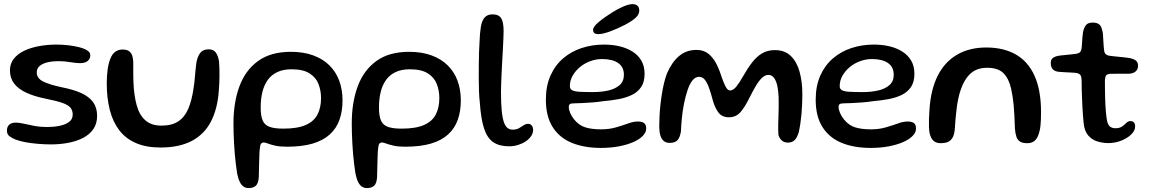

<svg xmlns="http://www.w3.org/2000/svg" viewBox="-20 -702 5732 956"><path d="M234 17Q203 17 169.5 14.2Q136 11.5 106.5 6Q77 0.5 56.5 -7.5Q38 -15 26.2 -24.5Q14.5 -34 14.5 -51.5Q14.5 -71 26 -81.2Q37.5 -91.5 59.5 -91.5Q75 -91.5 98.2 -86.2Q121.5 -81 151 -75.2Q180.5 -69.5 213.5 -69.5Q246 -69.5 275.5 -75.2Q305 -81 323.5 -94.5Q342 -108 342 -131.5Q342 -153 330.2 -166.5Q318.5 -180 289.5 -190Q260.5 -200 208 -210.5Q150.5 -222 110.8 -240.5Q71 -259 50.2 -286.2Q29.5 -313.5 29.5 -351.5Q29.5 -384.5 48.2 -408.8Q67 -433 99.5 -448.8Q132 -464.5 173.8 -472.2Q215.5 -480 261.5 -480Q289.5 -480 318.8 -476.8Q348 -473.5 373.2 -467.2Q398.5 -461 414 -451.2Q429.5 -441.5 429.5 -428Q429.5 -413.5 422.5 -404.5Q415.5 -395.5 404.2 -391.5Q393 -387.5 379.5 -387.5Q358 -387.5 330.2 -392.5Q302.5 -397.5 270 -397.5Q241.5 -397.5 217 -391.8Q192.5 -386 177.8 -373.8Q163 -361.5 163 -341.5Q163 -312 195.2 -296Q227.5 -280 290 -267Q348 -255.5 386.2 -237.8Q424.5 -220 444 -192.8Q463.5 -165.5 463.5 -125Q463.5 -86.5 445 -59.5Q426.5 -32.5 394.5 -15.8Q362.5 1 321 9Q279.5 17 234 17Z M779.5 32.5Q707.5 32.5 656.5 10.2Q605.5 -12 573.5 -54Q541.5 -96 526.5 -155.2Q511.5 -214.5 511.5 -288.5Q511.5 -306.5 512.8 -324.8Q514 -343 516.5 -360Q519 -377 523 -390.5Q532 -425 549 -440.2Q566 -455.5 590 -455.5Q612.5 -455.5 624 -446Q635.5 -436.5 639.2 -422.2Q643 -408 643.5 -394Q643.5 -384 643.5 -371Q643.5 -358 643.5 -344Q643.5 -330 643.8 -316.8Q644 -303.5 644.5 -292.5Q647 -228.5 660 -179.8Q673 -131 702.8 -103.8Q732.5 -76.5 784 -76.5Q836.5 -76.5 868.5 -98.2Q900.5 -120 917.8 -161.2Q935 -202.5 943.5 -260.5Q946 -275.5 947.8 -291.2Q949.5 -307 950.8 -323Q952 -339 953.8 -355.2Q955.5 -371.5 957.5 -388Q963 -420.5 977 -438.5Q991 -456.5 1018.5 -456.5Q1042.5 -456.5 1054.2 -440.8Q1066 -425 1070.5 -396.5Q1072 -378 1072.5 -359.8Q1073 -341.5 1072.8 -323Q1072.5 -304.5 1071.8 -286.5Q1071 -268.5 1069.5 -250.5Q1063 -158.5 1029.5 -95.2Q996 -32 933.8 0.2Q871.5 32.5 779.5 32.5Z M1218 234.5Q1204 234.5 1193.2 227.5Q1182.5 220.5 1174.5 204.8Q1166.5 189 1161 163Q1157.5 141.5 1154.5 116.8Q1151.5 92 1149.2 66.2Q1147 40.5 1145.5 13.8Q1144 -13 1143.2 -38.5Q1142.5 -64 1142.5 -88Q1142.5 -192 1172.2 -272.2Q1202 -352.5 1265 -398.2Q1328 -444 1428 -444Q1491.5 -444 1539.8 -426.2Q1588 -408.5 1620.5 -376.2Q1653 -344 1669.2 -299.8Q1685.5 -255.5 1685.5 -202Q1685.5 -148 1670.2 -105.2Q1655 -62.5 1622 -32.5Q1589 -2.5 1536.5 13Q1484 28.5 1408.5 28.5Q1373.5 28.5 1350.5 23.2Q1327.5 18 1314 12.8Q1300.5 7.5 1294 7.5Q1284.5 7.5 1279.8 13.5Q1275 19.5 1273.5 39.5Q1272 49.5 1271.5 68.8Q1271 88 1270.2 110.2Q1269.5 132.5 1269.2 151.5Q1269 170.5 1268.5 180.5Q1266.5 211 1253.8 222.8Q1241 234.5 1218 234.5ZM1390.5 -61.5Q1461 -61.5 1502 -79.5Q1543 -97.5 1560.8 -131.8Q1578.5 -166 1578.5 -213.5Q1578.5 -250.5 1566 -283.2Q1553.5 -316 1521.5 -336.5Q1489.5 -357 1431.5 -357Q1390.5 -357 1361 -343.2Q1331.5 -329.5 1313.2 -304Q1295 -278.5 1286.5 -244Q1278 -209.5 1278 -167Q1278 -124.5 1288 -101.8Q1298 -79 1322.8 -70.2Q1347.5 -61.5 1390.5 -61.5Z M1807 234.5Q1793 234.5 1782.2 227.5Q1771.5 220.5 1763.5 204.8Q1755.5 189 1750 163Q1746.5 141.5 1743.5 116.8Q1740.5 92 1738.2 66.2Q1736 40.5 1734.5 13.8Q1733 -13 1732.2 -38.5Q1731.5 -64 1731.5 -88Q1731.5 -192 1761.2 -272.2Q1791 -352.5 1854 -398.2Q1917 -444 2017 -444Q2080.5 -444 2128.8 -426.2Q2177 -408.5 2209.5 -376.2Q2242 -344 2258.2 -299.8Q2274.5 -255.5 2274.5 -202Q2274.5 -148 2259.2 -105.2Q2244 -62.5 2211 -32.5Q2178 -2.5 2125.5 13Q2073 28.5 1997.5 28.5Q1962.5 28.5 1939.5 23.2Q1916.5 18 1903 12.8Q1889.5 7.5 1883 7.5Q1873.5 7.5 1868.8 13.5Q1864 19.5 1862.5 39.5Q1861 49.5 1860.5 68.8Q1860 88 1859.2 110.2Q1858.5 132.5 1858.2 151.5Q1858 170.5 1857.5 180.5Q1855.5 211 1842.8 222.8Q1830 234.5 1807 234.5ZM1979.5 -61.5Q2050 -61.5 2091 -79.5Q2132 -97.5 2149.8 -131.8Q2167.5 -166 2167.5 -213.5Q2167.5 -250.5 2155 -283.2Q2142.5 -316 2110.5 -336.5Q2078.5 -357 2020.5 -357Q1979.5 -357 1950 -343.2Q1920.5 -329.5 1902.2 -304Q1884 -278.5 1875.5 -244Q1867 -209.5 1867 -167Q1867 -124.5 1877 -101.8Q1887 -79 1911.8 -70.2Q1936.5 -61.5 1979.5 -61.5Z M2515 26.5Q2466 26.5 2435.8 5.8Q2405.5 -15 2390 -63Q2374.5 -111 2369 -192.5Q2366.5 -213 2365.2 -243.2Q2364 -273.5 2363.8 -308.8Q2363.5 -344 2364 -378.2Q2364.5 -412.5 2365.2 -441.8Q2366 -471 2367.5 -489Q2369 -537 2374.2 -568.2Q2379.5 -599.5 2393.2 -615Q2407 -630.5 2432 -630.5Q2463.5 -630.5 2475.5 -611.2Q2487.5 -592 2487.5 -547Q2487.5 -532.5 2486.5 -509.5Q2485.5 -486.5 2484 -458.5Q2482.5 -430.5 2480.8 -400.8Q2479 -371 2477.8 -342Q2476.5 -313 2475.5 -288.5Q2474.5 -264 2474.5 -246.5Q2474.5 -187 2478.2 -149.8Q2482 -112.5 2489.5 -92.2Q2497 -72 2507.8 -64.2Q2518.5 -56.5 2532.5 -56.5Q2551.5 -56.5 2564.2 -63.8Q2577 -71 2587.5 -78.2Q2598 -85.5 2609 -85.5Q2621 -85.5 2627.8 -77Q2634.5 -68.5 2634.5 -55Q2634.5 -39 2624.5 -24.2Q2614.5 -9.5 2597.8 1.8Q2581 13 2559.5 19.8Q2538 26.5 2515 26.5Z M2972 34.5Q2888 34.5 2826.5 9Q2765 -16.5 2731.5 -69.8Q2698 -123 2698 -205.5Q2698 -274 2720.8 -325.2Q2743.5 -376.5 2783.5 -411Q2823.5 -445.5 2876 -462.8Q2928.5 -480 2988 -480Q3028.5 -480 3064.8 -471.5Q3101 -463 3129.2 -445.2Q3157.5 -427.5 3173.5 -400Q3189.5 -372.5 3189.5 -334.5Q3189.5 -294 3172.5 -268.8Q3155.5 -243.5 3126 -229.2Q3096.5 -215 3059.2 -208.2Q3022 -201.5 2981.5 -198Q2961 -194.5 2933 -192.2Q2905 -190 2878.8 -188.8Q2852.5 -187.5 2838 -187.5Q2823 -187.5 2817.5 -183.5Q2812 -179.5 2812 -169Q2812 -156.5 2819 -139.8Q2826 -123 2839 -107Q2863 -77.5 2894.8 -67.8Q2926.5 -58 2973 -58Q3013.5 -58 3047 -67.8Q3080.5 -77.5 3107.2 -87.2Q3134 -97 3155.5 -97Q3175 -97 3186.2 -89.8Q3197.5 -82.5 3197.5 -61.5Q3197.5 -42.5 3180.2 -25Q3163 -7.5 3132.5 5.8Q3102 19 3061 26.8Q3020 34.5 2972 34.5ZM2932.5 -243.5Q2973 -243.5 3008 -251.2Q3043 -259 3064.8 -277.8Q3086.5 -296.5 3086.5 -329.5Q3086.5 -368.5 3058 -388.2Q3029.5 -408 2978 -408Q2947.5 -408 2918.5 -397.2Q2889.5 -386.5 2867 -367.5Q2844.5 -348.5 2831 -324.5Q2817.5 -300.5 2817.5 -273Q2817.5 -259 2828.8 -252.8Q2840 -246.5 2865.2 -245Q2890.5 -243.5 2932.5 -243.5ZM2958 -532Q2947 -532 2940 -537Q2933 -542 2933 -553.5Q2933 -568.5 2960.5 -591.8Q2988 -615 3029.5 -641Q3056.5 -658 3084.2 -669.8Q3112 -681.5 3129.5 -681.5Q3145 -681.5 3154 -673.5Q3163 -665.5 3163 -649Q3163 -629.5 3144.2 -612.8Q3125.5 -596 3092 -578.5Q3056.5 -560 3019 -546Q2981.5 -532 2958 -532Z M3314.5 9.5Q3296.5 9.5 3285 0Q3273.5 -9.5 3268 -27.8Q3262.5 -46 3262.5 -72Q3262.5 -95 3263.8 -121.8Q3265 -148.5 3268 -177Q3271 -205.5 3275.5 -233.5Q3280 -261.5 3286.2 -287.8Q3292.5 -314 3301 -336.5Q3325.5 -393 3361.5 -423.2Q3397.5 -453.5 3448 -453.5Q3484 -453.5 3508 -433.8Q3532 -414 3547.8 -382.5Q3563.5 -351 3574.5 -315Q3583 -290 3593 -270.8Q3603 -251.5 3615.5 -251.5Q3630.5 -251.5 3646 -270.5Q3661.5 -289.5 3678 -319Q3701.5 -360.5 3724.2 -390.2Q3747 -420 3774.2 -436.2Q3801.5 -452.5 3838.5 -452.5Q3888 -452.5 3918 -423Q3948 -393.5 3961.5 -343.8Q3975 -294 3975 -233Q3975 -209.5 3974 -184.5Q3973 -159.5 3970.8 -134.5Q3968.5 -109.5 3965 -86.2Q3961.5 -63 3957 -43Q3948.5 -15.5 3936 -3.8Q3923.5 8 3903 8Q3884.5 8 3873 -2.2Q3861.5 -12.5 3856 -30Q3855 -40.5 3854.8 -54.8Q3854.5 -69 3855 -86.2Q3855.5 -103.5 3856.2 -123.5Q3857 -143.5 3857.2 -167Q3857.5 -190.5 3857 -216.5Q3856 -246 3851 -271.5Q3846 -297 3835 -313Q3824 -329 3806 -329Q3788.5 -329 3772.8 -313.2Q3757 -297.5 3742.2 -272Q3727.5 -246.5 3712.5 -217Q3689 -168.5 3666.5 -143.2Q3644 -118 3609.5 -118Q3575.5 -118 3557.2 -141.8Q3539 -165.5 3528 -206.5Q3519.5 -238.5 3510.5 -264Q3501.5 -289.5 3489.8 -304.5Q3478 -319.5 3460.5 -319.5Q3443.5 -319.5 3429.5 -303.5Q3415.5 -287.5 3404 -255Q3392 -219 3385 -182Q3378 -145 3374.8 -110.5Q3371.5 -76 3370.5 -47.5Q3365.5 -17 3353.2 -3.8Q3341 9.5 3314.5 9.5Z M4315.5 34.5Q4231.5 34.5 4170 9Q4108.5 -16.5 4075 -69.8Q4041.5 -123 4041.5 -205.5Q4041.5 -274 4064.2 -325.2Q4087 -376.5 4127 -411Q4167 -445.5 4219.5 -462.8Q4272 -480 4331.5 -480Q4372 -480 4408.2 -471.5Q4444.5 -463 4472.8 -445.2Q4501 -427.5 4517 -400Q4533 -372.5 4533 -334.5Q4533 -294 4516 -268.8Q4499 -243.5 4469.5 -229.2Q4440 -215 4402.8 -208.2Q4365.5 -201.5 4325 -198Q4304.5 -194.5 4276.5 -192.2Q4248.5 -190 4222.2 -188.8Q4196 -187.5 4181.5 -187.5Q4166.5 -187.5 4161 -183.5Q4155.5 -179.5 4155.5 -169Q4155.5 -156.5 4162.5 -139.8Q4169.5 -123 4182.5 -107Q4206.5 -77.5 4238.2 -67.8Q4270 -58 4316.5 -58Q4357 -58 4390.5 -67.8Q4424 -77.5 4450.8 -87.2Q4477.5 -97 4499 -97Q4518.5 -97 4529.8 -89.8Q4541 -82.5 4541 -61.5Q4541 -42.5 4523.8 -25Q4506.5 -7.5 4476 5.8Q4445.5 19 4404.5 26.8Q4363.5 34.5 4315.5 34.5ZM4276 -243.5Q4316.5 -243.5 4351.5 -251.2Q4386.5 -259 4408.2 -277.8Q4430 -296.5 4430 -329.5Q4430 -368.5 4401.5 -388.2Q4373 -408 4321.5 -408Q4291 -408 4262 -397.2Q4233 -386.5 4210.5 -367.5Q4188 -348.5 4174.5 -324.5Q4161 -300.5 4161 -273Q4161 -259 4172.2 -252.8Q4183.5 -246.5 4208.8 -245Q4234 -243.5 4276 -243.5Z M4664.5 11Q4641 11 4627.5 -1.5Q4614 -14 4608 -42Q4606 -55 4605.5 -71.5Q4605 -88 4605.5 -109Q4606 -130 4608 -155Q4614 -254.5 4648.5 -323.8Q4683 -393 4744.5 -429.2Q4806 -465.5 4891 -465.5Q4976.5 -465.5 5037.5 -431Q5098.5 -396.5 5131 -325Q5163.5 -253.5 5163.5 -142.5Q5163.5 -122.5 5162.8 -105.5Q5162 -88.5 5160.5 -74.5Q5159 -60.5 5156 -49Q5148.5 -17 5133.8 -3Q5119 11 5095.5 11Q5071.5 11 5059 3Q5046.5 -5 5041 -21Q5035.5 -37 5033.5 -60.5Q5032 -98 5030.8 -126.8Q5029.5 -155.5 5027.2 -178.2Q5025 -201 5022 -220.8Q5019 -240.5 5014.5 -260.5Q5003 -311.5 4976 -338Q4949 -364.5 4895.5 -364.5Q4844 -364.5 4812.8 -336Q4781.5 -307.5 4764.5 -257.5Q4757 -236.5 4752 -213.5Q4747 -190.5 4743.8 -166Q4740.5 -141.5 4738.2 -114.5Q4736 -87.5 4734 -58Q4731.5 -30 4722 -15Q4712.5 0 4698 5.5Q4683.5 11 4664.5 11Z M5499 10.5Q5472 10.5 5444.8 2.5Q5417.5 -5.5 5398.2 -27.8Q5379 -50 5375.5 -91Q5374 -105.5 5372.5 -124Q5371 -142.5 5369.8 -163.8Q5368.5 -185 5367.8 -207.8Q5367 -230.5 5366.2 -254.2Q5365.5 -278 5365.5 -301.5Q5365 -324 5357.2 -331Q5349.5 -338 5333.5 -339.5Q5324 -340.5 5309.2 -341Q5294.5 -341.5 5279 -342.5Q5263.5 -343.5 5251.5 -344.5Q5232 -346.5 5222 -357.2Q5212 -368 5212 -388Q5212 -401.5 5217.8 -408.8Q5223.5 -416 5234.2 -420Q5245 -424 5258.5 -425.5Q5285 -428 5302.2 -430Q5319.5 -432 5334.5 -433.5Q5350.5 -435.5 5357.2 -442Q5364 -448.5 5366 -466Q5367 -476.5 5367.8 -490.5Q5368.5 -504.5 5369.8 -518.2Q5371 -532 5372.5 -542Q5378 -566.5 5388 -578Q5398 -589.5 5420 -589.5Q5438 -589.5 5448.2 -583.8Q5458.5 -578 5463.5 -566Q5468.5 -554 5471.5 -535Q5472.5 -519.5 5473.2 -507.5Q5474 -495.5 5474.5 -485.8Q5475 -476 5475.8 -468Q5476.5 -460 5477.5 -452Q5479 -437.5 5487 -431.2Q5495 -425 5510.5 -423.5Q5524 -422 5540.2 -420.2Q5556.5 -418.5 5571.8 -417.2Q5587 -416 5597 -414Q5617.5 -411.5 5632 -403Q5646.5 -394.5 5646.5 -375Q5646.5 -357 5635 -346.8Q5623.5 -336.5 5603.5 -335Q5573 -334.5 5547 -334.8Q5521 -335 5506.5 -334.5Q5495 -333.5 5488.8 -327.8Q5482.5 -322 5481.5 -298.5Q5481.5 -279.5 5481.8 -259.5Q5482 -239.5 5482.5 -219.5Q5483 -199.5 5484 -180.2Q5485 -161 5486.5 -144Q5488 -127 5490 -113Q5494 -83.5 5504.8 -73.5Q5515.5 -63.5 5533.5 -63.5Q5555 -63.5 5567.2 -72.2Q5579.5 -81 5588.2 -90Q5597 -99 5608 -99Q5620.5 -99 5626.2 -92.2Q5632 -85.5 5632 -72.5Q5632 -56 5620.2 -41.2Q5608.5 -26.5 5589.2 -14.8Q5570 -3 5546.5 3.8Q5523 10.5 5499 10.5Z"/></svg>

Font: Gluten
Style: Regular
Weight: 400
Designer: Tyler Finck
Foundry: Etcetera Type Company
Version: Version 1.300